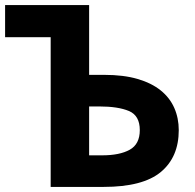

<svg xmlns="http://www.w3.org/2000/svg" viewBox="-20 -734 767 754"><path d="M330 -714V-440H390Q465 -440 520 -424Q575 -408 611 -379Q647 -350 664.5 -310Q682 -270 682 -223Q682 -117 611.5 -58.5Q541 0 387 0H179V-588H0V-714ZM330 -124H381Q450 -124 489.5 -146Q529 -168 529 -223Q529 -280 486.5 -298Q444 -316 369 -316H330Z"/></svg>

Font: BC Sans
Style: Bold
Weight: 700
Designer: Monotype Design Team
Province of B.C.
Foundry: Monotype Imaging Inc.
Version: Version 2.000;GOOG;noto-source:20170915:90ef993387c0